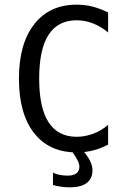

<svg xmlns="http://www.w3.org/2000/svg" viewBox="-20 -636 540 816"><path d="M329.1 0Q351.6 25.4 362.3 46.9Q373 68.4 373 87.9Q373 123 348.6 141.6Q324.2 160.2 276.4 160.2Q258.8 160.2 240.7 157.7Q222.7 155.3 205.1 150.4V97.7Q218.8 104.5 234.4 107.4Q250 110.4 268.6 110.4Q292 110.4 304.7 100.6Q317.4 90.8 317.4 72.3Q317.4 59.6 308.1 42.5Q298.8 25.4 281.2 0ZM439.5 -21.5Q408.2 -4.9 375.5 3.4Q342.8 11.7 305.7 11.7Q189.5 11.7 125 -70.3Q60.5 -152.3 60.5 -301.8Q60.5 -450.2 125.5 -533.2Q190.4 -616.2 305.7 -616.2Q342.8 -616.2 375.5 -607.4Q408.2 -598.6 439.5 -583V-498Q409.2 -523.4 375 -536.6Q340.8 -549.8 305.7 -549.8Q226.6 -549.8 186.5 -488.3Q146.5 -426.8 146.5 -301.8Q146.5 -177.7 186.5 -116.2Q226.6 -54.7 305.7 -54.7Q340.8 -54.7 375.5 -67.4Q410.2 -80.1 439.5 -105.5Z"/></svg>

Font: BabelStone Xiangqi Colour
Style: Regular
Weight: 400
Designer: Andrew West
Foundry: BabelStone
Version: Version 11.001 November 01, 2021